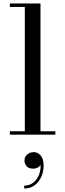

<svg xmlns="http://www.w3.org/2000/svg" viewBox="-20 -770 373 1098"><path d="M211.5 -750V-19.5H296.5V0H36.5V-19.5H122V-730.5H36.5V-750ZM118.5 308V291.5Q149.5 291.5 172 273Q194.5 254.5 205 224Q215.5 193.5 210.5 158.5H216Q217 165.5 211.5 174Q206 182.5 195.2 188.5Q184.5 194.5 170.5 194.5Q144.5 194.5 132.2 180.8Q120 167 120 147.5Q120 134 127 123.2Q134 112.5 146.2 106.2Q158.5 100 173.5 100Q197 100 213.2 119.8Q229.5 139.5 229.5 177.5Q229.5 209.5 216.8 239.5Q204 269.5 179.2 288.8Q154.5 308 118.5 308Z"/></svg>

Font: Bodoni Moda
Style: Regular
Weight: 400
Designer: Owen Earl
Foundry: indestructible type
Version: Version 2.005